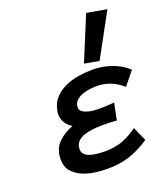

<svg xmlns="http://www.w3.org/2000/svg" viewBox="-147 -898 873 1011"><g transform="rotate(-20 290.0 -393.0)"><path d="M184 -263Q161 -277 147.5 -298.5Q134 -320 134 -348Q134 -359 137 -369Q145 -410 171 -436.5Q197 -463 232 -478.5Q267 -494 307 -500Q347 -506 383 -506Q435 -506 483 -490.5Q531 -475 570 -443L580 -435L519 -360L507 -370Q450 -417 372 -417Q349 -417 326 -413Q303 -409 284.5 -400.5Q266 -392 254.5 -378.5Q243 -365 243 -345Q243 -320 280 -309Q297 -303 317.5 -301.5Q338 -300 354 -300Q383 -300 413 -303L432 -304L413 -210L400 -211Q381 -213 363 -213Q345 -213 327 -213Q302 -213 275 -209.5Q248 -206 225 -198Q203 -189 190 -174Q177 -159 177 -134Q177 -103 217 -89Q237 -83 259 -81Q281 -79 300 -79Q350 -79 389 -91.5Q428 -104 469 -132L484 -142L519 -63L510 -57Q454 -21 401 -4.5Q348 12 278 12Q248 12 211 7Q174 2 141.5 -12Q109 -26 87 -51.5Q65 -77 65 -118Q65 -175 99 -210Q133 -245 184 -263ZM353 -551 455 -798 567 -778 435 -536Z"/></g></svg>

Font: Codetta
Style: Bold Italic
Weight: 700
Italic angle: -11°
Designer: Ulrich Proeller
Foundry: PROSA GmbH
Version: Version 2.00;September 29, 2018;FontCreator 11.5.0.2427 64-b